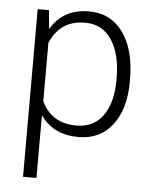

<svg xmlns="http://www.w3.org/2000/svg" viewBox="-50 -505 601 751"><g transform="rotate(5 250.5 -129.5)"><path d="M452.1 -212.9V-203.6Q452.1 -96.2 403.8 -33.2Q355.5 29.8 270.5 29.8Q170.9 29.8 121.1 -43V203.6H68.4V-454.6H112.8L119.6 -380.9Q168 -463.4 269.5 -463.4Q355 -463.4 403.6 -395.8Q452.1 -328.1 452.1 -212.9ZM399.4 -204.1V-212.9Q399.4 -306.6 362.8 -362.3Q326.2 -418 257.8 -418Q160.2 -418 121.6 -326.7V-98.1Q160.6 -14.2 258.8 -14.2Q326.7 -14.2 363 -65.2Q399.4 -116.2 399.4 -204.1Z"/></g></svg>

Font: Yantramanav Light
Style: Regular
Weight: 300
Version: Version 1.001;PS 1.0;hotconv 1.0.72;makeotf.lib2.5.5900; ttf